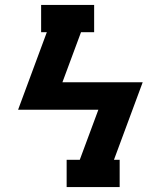

<svg xmlns="http://www.w3.org/2000/svg" viewBox="-20 -755 640 775"><path d="M249 0V-110H302L377 -312H53L169 -625H146V-735H360V-625H307L232 -423H556L440 -110H463V0Z"/></svg>

Font: Iosevka Etoile XBdObl
Style: Regular
Weight: 800
Italic angle: -9°
Designer: Belleve Invis
Foundry: Belleve Invis
Version: Version 15.5.2; ttfautohint (v1.8.4)